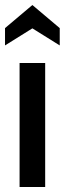

<svg xmlns="http://www.w3.org/2000/svg" viewBox="-26 -745 258 765"><path d="M52 -494H154V0H52ZM-6 -633 103 -725 212 -633V-564L103 -632L-6 -564Z"/></svg>

Font: Cabin Condensed Medium
Style: Regular
Weight: 500
Width: 3
Version: Version 2.001